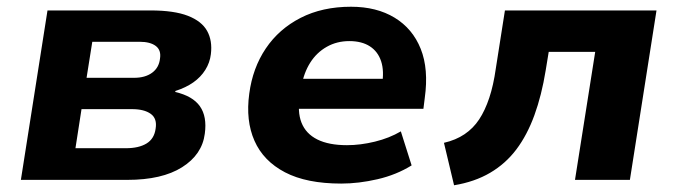

<svg xmlns="http://www.w3.org/2000/svg" viewBox="-20 -534 2012 570"><path d="M42 0 121 -503H427Q497 -503 538 -487Q579 -471 595 -442Q611 -413 606 -373Q603 -348 589.5 -326.5Q576 -305 554 -289.5Q532 -274 501 -264L500 -261Q552 -249 573.5 -218.5Q595 -188 588 -137Q580 -75 520.5 -37.5Q461 0 358 0ZM204 -94H354Q392 -94 415 -108Q438 -122 442 -152Q447 -182 427.5 -196Q408 -210 372 -210H222ZM237 -303H378Q411 -303 431.5 -318Q452 -333 455 -360Q459 -385 442.5 -397.5Q426 -410 394 -410H254Z M993 11Q890 11 826 -22.5Q762 -56 735.5 -116Q709 -176 720 -256Q730 -332 769 -390Q808 -448 872.5 -481Q937 -514 1022 -514Q1098 -514 1151.5 -481.5Q1205 -449 1229 -389Q1253 -329 1241 -243L1237 -211H842L856 -300H1129L1114 -282Q1121 -323 1111.5 -352Q1102 -381 1078 -396.5Q1054 -412 1017 -412Q980 -412 950 -395Q920 -378 901 -348Q882 -318 875 -278L871 -253Q862 -203 875 -170Q888 -137 922 -120Q956 -103 1010 -103Q1050 -103 1093 -113.5Q1136 -124 1170 -144L1202 -43Q1157 -15 1101 -2Q1045 11 993 11Z M1328 16 1298 -110Q1333 -118 1359 -135.5Q1385 -153 1402.5 -179.5Q1420 -206 1432.5 -243.5Q1445 -281 1452 -331L1479 -503H1929L1850 0H1687L1747 -380H1609L1600 -325Q1588 -251 1566.5 -192Q1545 -133 1513 -90.5Q1481 -48 1435 -21Q1389 6 1328 16Z"/></svg>

Font: Nunito Sans 7pt ExtraBold
Style: Italic
Weight: 800
Italic angle: -9°
Designer: Vernon Adams
Foundry: Vernon Adams
Version: Version 3.101;gftools[0.9.27]